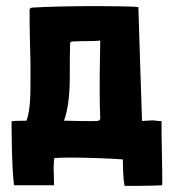

<svg xmlns="http://www.w3.org/2000/svg" viewBox="-20 -523 557 630"><path d="M18 -125C18 -112 18 26 26 85H157C158 76 156 51 156 28C156 16 157 4 158 -4C165 -5 184 -6 207 -6C262 -6 345 -3 383 0C384 22 383 60 389 87C409 87 466 87 512 85C514 61 509 -84 510 -126C491 -125 497 -128 481 -128C474 -128 464 -127 446 -126C445 -146 436 -437 434 -500C412 -502 356 -503 293 -503C217 -503 130 -501 85 -498C81 -497 77 -495 77 -491C77 -418 79 -367 80 -315C80 -293 80 -273 80 -254C80 -203 79 -161 67 -127C35 -127 23 -126 18 -125ZM190 -127C201 -157 209 -202 209 -271C209 -298 209 -352 210 -381C210 -385 214 -387 219 -387C259 -389 288 -387 309 -390C309 -386 307 -300 307 -225C307 -188 308 -154 309 -134C309 -130 305 -127 300 -126C278 -125 235 -126 190 -127Z"/></svg>

Font: HEYCLAY
Style: Regular
Weight: 400
Designer: Marcelo Magalhaes
Foundry: Marcelo Magalhães
Version: Version 1.300;hotconv 1.0.109;makeotfexe 2.5.65596